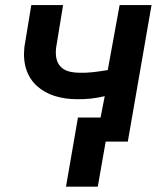

<svg xmlns="http://www.w3.org/2000/svg" viewBox="-20 -548 627 743"><path d="M474.6 0 566.4 -528.3H442.9L397 -276.9Q368.7 -272 341.1 -268.8Q313.5 -265.6 285.2 -266.6Q260.3 -267.1 242.4 -272.9Q224.6 -278.8 213.9 -291Q202.6 -302.7 198.5 -320.8Q194.3 -338.9 197.3 -364.3L224.1 -528.3H101.1L74.2 -364.7Q69.3 -314.5 82.5 -276.9Q95.7 -239.3 124 -214.4Q151.4 -189.5 191.2 -176.8Q231 -164.1 278.3 -164.1Q305.2 -163.6 331.8 -166.5Q358.4 -169.4 385.3 -175.8L351.1 0ZM358.4 174.3 405.3 -93.3H281.7L235.4 174.3Z"/></svg>

Font: Roboto Mono SemiBold
Style: Italic
Weight: 600
Italic angle: -10°
Monospace: yes
Designer: Google
Version: Version 3.000